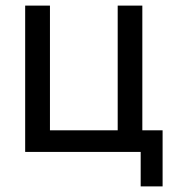

<svg xmlns="http://www.w3.org/2000/svg" viewBox="-20 -542 627 685"><path d="M481.9 123V0H69.8V-522H158.2V-77.1H399.9V-522H487.8V-77.1H560.1V123Z"/></svg>

Font: Rawline Medium
Style: Regular
Weight: 500
Designer: Matt McInerney, Pablo Impallari, Rodrigo Fuenzalida
Foundry: Matt McInerney, Pablo Impallari, Rodrigo Fuenzalida
Version: Version 4.020;PS 004.020;hotconv 1.0.88;makeotf.lib2.5.64775